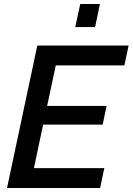

<svg xmlns="http://www.w3.org/2000/svg" viewBox="-20 -937 661 957"><path d="M166 -710H621L600 -611H258L215 -409H511L492 -316H195L149 -99H500L479 0H15ZM355 -802 380 -917H478L454 -802Z"/></svg>

Font: Raleway Thin SemiBold
Style: Italic
Weight: 600
Italic angle: -12°
Version: Version 4.026